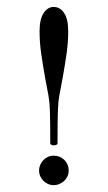

<svg xmlns="http://www.w3.org/2000/svg" viewBox="-20 -499 311 554"><path d="M176.8 -409.2Q176.8 -377 172.1 -344.2Q167.5 -311.5 160.2 -271Q157.2 -254.4 155 -243.4Q152.8 -232.4 151.1 -222.9Q149.4 -213.4 148.4 -203.1Q147.5 -192.9 147 -178Q146.5 -163.1 146.2 -140.9Q146 -118.7 146 -85Q146 -82.5 142.6 -81.1Q139.2 -79.6 135.3 -79.6Q131.3 -79.6 128.2 -81.1Q125 -82.5 125 -85Q125 -118.7 124.8 -140.9Q124.5 -163.1 124 -178Q123.5 -192.9 122.6 -203.1Q121.6 -213.4 119.9 -222.9Q118.2 -232.4 116 -243.4Q113.8 -254.4 110.8 -271Q103.5 -311.5 98.9 -344.2Q94.2 -377 94.2 -409.2Q94.2 -443.8 106 -461.4Q117.7 -479 134.8 -479Q153.3 -479 165 -461.4Q176.8 -443.8 176.8 -409.2ZM178.2 -6.8Q178.2 2 174.8 9.5Q171.4 17.1 165.5 22.7Q159.7 28.3 151.9 31.7Q144 35.2 134.8 35.2Q126 35.2 118.4 31.7Q110.8 28.3 105.2 22.7Q99.6 17.1 96.2 9.5Q92.8 2 92.8 -6.8Q92.8 -15.6 96.2 -23.4Q99.6 -31.2 105.2 -37.1Q110.8 -43 118.4 -46.4Q126 -49.8 134.8 -49.8Q153.3 -49.8 165.8 -37.4Q178.2 -24.9 178.2 -6.8Z"/></svg>

Font: Scheherazade Rohingya
Style: Regular
Weight: 400
Designer: SIL International
Foundry: SIL International
Version: Version 2.000 (build 440/429)